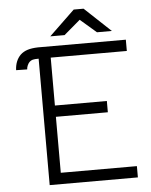

<svg xmlns="http://www.w3.org/2000/svg" viewBox="-58 -903 749 950"><g transform="rotate(-5 317.0 -427.5)"><path d="M104 -616Q98 -610 93.5 -599.5Q89 -589 89 -580L34 -581Q36 -628 64 -656Q79 -670 99.5 -676.5Q120 -683 151 -684H588V-628H210V-390H468V-334H210V-56H588V0H150V-628Q130 -628 120.5 -625.5Q111 -623 104 -616ZM344 -855H393L523 -733H449L369 -802L288 -733H217Z"/></g></svg>

Font: Bellota
Style: Regular
Weight: 400
Designer: Kemie Guaida
Foundry: Kemie Guaida
Version: Version 4.001